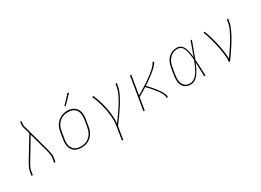

<svg xmlns="http://www.w3.org/2000/svg" viewBox="-27 -1620 3653 2688"><g transform="rotate(-30 1800.0 -276.0)"><path d="M41 0 53 -74Q56 -91 63 -107.5Q70 -124 78.5 -140.5Q87 -157 96 -173Q105 -189 114 -205L312 -532L281 -644Q276 -664 277 -685Q278 -706 281 -728L282 -735H303L302 -728Q299 -708 297.5 -688Q296 -668 301 -649L423 -205Q427 -189 430.5 -173Q434 -157 437 -140.5Q440 -124 441.5 -107.5Q443 -91 440 -74L428 0H407L419 -74Q422 -90 420.5 -106Q419 -122 416.5 -138Q414 -154 410.5 -169Q407 -184 403 -200L319 -505L132 -195Q123 -180 114.5 -165.5Q106 -151 98 -136Q90 -121 83.5 -105.5Q77 -90 74 -74L62 0Z M846 8Q817 8 789 1.5Q761 -5 738.5 -20Q716 -35 701 -58.5Q686 -82 679.5 -109Q673 -136 673.5 -165Q674 -194 679 -223L697 -333Q702 -361 711 -387.5Q720 -414 735.5 -438.5Q751 -463 773 -483Q795 -503 821 -515.5Q847 -528 874.5 -534.5Q902 -541 929 -541Q958 -541 986 -533.5Q1014 -526 1036.5 -510.5Q1059 -495 1074 -472Q1089 -449 1095.5 -421.5Q1102 -394 1101.5 -365Q1101 -336 1096 -307L1078 -197Q1073 -169 1064 -142.5Q1055 -116 1039.5 -91.5Q1024 -67 1002 -47Q980 -27 954 -14.5Q928 -2 900.5 3Q873 8 846 8ZM846 -11Q871 -11 896.5 -15.5Q922 -20 945.5 -32Q969 -44 989 -62.5Q1009 -81 1023 -103.5Q1037 -126 1045 -150.5Q1053 -175 1057 -200L1076 -310Q1080 -336 1080.5 -362.5Q1081 -389 1075.5 -413.5Q1070 -438 1057 -459Q1044 -480 1023.5 -494Q1003 -508 978 -513.5Q953 -519 926 -519Q901 -519 876.5 -514Q852 -509 828.5 -497Q805 -485 785 -466.5Q765 -448 751.5 -426Q738 -404 730 -379.5Q722 -355 718 -330L700 -220Q695 -194 694.5 -168Q694 -142 699.5 -117.5Q705 -93 717.5 -72Q730 -51 750 -37Q770 -23 795 -17Q820 -11 846 -11ZM941 -604 928 -616 1060 -757 1076 -743Z M1384 205 1418 -3Q1426 -50 1426 -96Q1426 -142 1421.5 -187.5Q1417 -233 1408.5 -277Q1400 -321 1388.5 -364Q1377 -407 1362 -448.5Q1347 -490 1329 -530L1348 -538Q1365 -500 1379.5 -460.5Q1394 -421 1405.5 -380Q1417 -339 1425.5 -297Q1434 -255 1439.5 -212.5Q1445 -170 1447 -126Q1449 -82 1444 -37Q1463 -63 1482 -89Q1501 -115 1519.5 -141.5Q1538 -168 1556 -194.5Q1574 -221 1591 -248.5Q1608 -276 1624 -303.5Q1640 -331 1653.5 -360Q1667 -389 1678.5 -418Q1690 -447 1695 -477L1704 -530H1725L1716 -477Q1711 -444 1698 -412.5Q1685 -381 1669.5 -350Q1654 -319 1636.5 -289Q1619 -259 1600.5 -229.5Q1582 -200 1562 -171Q1542 -142 1522 -113.5Q1502 -85 1481 -56.5Q1460 -28 1439 0L1405 205Z M1850 0 1938 -530H1959L1908 -223Q1922 -231 1935.5 -239Q1949 -247 1962.5 -255Q1976 -263 1989 -271.5Q2002 -280 2015.5 -288Q2029 -296 2042 -304.5Q2055 -313 2068.5 -322Q2082 -331 2095 -339.5Q2108 -348 2120.5 -357.5Q2133 -367 2146 -376Q2159 -385 2171.5 -394.5Q2184 -404 2196.5 -414Q2209 -424 2221 -434.5Q2233 -445 2244.5 -455.5Q2256 -466 2266.5 -478Q2277 -490 2287 -502.5Q2297 -515 2299 -530H2325Q2323 -516 2314 -503.5Q2305 -491 2295 -479.5Q2285 -468 2274 -457.5Q2263 -447 2251.5 -436.5Q2240 -426 2228.5 -416.5Q2217 -407 2205 -397.5Q2193 -388 2181 -379Q2169 -370 2156.5 -361Q2144 -352 2132 -343Q2120 -334 2107.5 -325.5Q2095 -317 2082 -308.5Q2069 -300 2057 -292Q2067 -282 2077 -271Q2087 -260 2097 -249Q2107 -238 2116.5 -227Q2126 -216 2135.5 -205Q2145 -194 2154 -182.5Q2163 -171 2172 -159.5Q2181 -148 2189.5 -136Q2198 -124 2206 -111.5Q2214 -99 2221.5 -86Q2229 -73 2234.5 -59.5Q2240 -46 2244 -31Q2248 -16 2245 0H2224Q2227 -15 2223 -29.5Q2219 -44 2213.5 -57.5Q2208 -71 2201 -83.5Q2194 -96 2186 -108Q2178 -120 2170 -131.5Q2162 -143 2153 -154Q2144 -165 2135 -176Q2126 -187 2117 -198Q2108 -209 2098.5 -219.5Q2089 -230 2079.5 -240.5Q2070 -251 2060 -261Q2050 -271 2041 -282Q2007 -260 1973 -239.5Q1939 -219 1904 -199L1871 0Z M2615 8Q2588 8 2561.5 0.5Q2535 -7 2515.5 -23.5Q2496 -40 2484.5 -64Q2473 -88 2468.5 -114Q2464 -140 2465.5 -168Q2467 -196 2471 -223L2489 -333Q2494 -359 2501.5 -384.5Q2509 -410 2522 -433.5Q2535 -457 2554 -477.5Q2573 -498 2596.5 -512Q2620 -526 2646 -532Q2672 -538 2698 -538Q2724 -538 2746.5 -526.5Q2769 -515 2784 -496Q2799 -477 2807.5 -453.5Q2816 -430 2822 -405.5Q2828 -381 2831.5 -356Q2835 -331 2837 -306Q2858 -362 2878 -418Q2898 -474 2918 -530H2939Q2914 -464 2890 -397.5Q2866 -331 2841 -265Q2845 -199 2847.5 -132.5Q2850 -66 2853 0H2832Q2830 -57 2828.5 -113.5Q2827 -170 2825 -226Q2815 -201 2803.5 -176Q2792 -151 2778.5 -126.5Q2765 -102 2749 -78.5Q2733 -55 2713 -35.5Q2693 -16 2667.5 -4Q2642 8 2615 8ZM2615 -11Q2643 -11 2669 -26Q2695 -41 2715 -63Q2735 -85 2750 -110Q2765 -135 2777.5 -161.5Q2790 -188 2801.5 -214.5Q2813 -241 2823 -268Q2822 -288 2820 -307.5Q2818 -327 2815.5 -346.5Q2813 -366 2809.5 -385Q2806 -404 2800.5 -422.5Q2795 -441 2787 -458.5Q2779 -476 2766.5 -489.5Q2754 -503 2736 -511Q2718 -519 2698 -519Q2675 -519 2651 -513.5Q2627 -508 2606 -495Q2585 -482 2568 -462.5Q2551 -443 2539 -421.5Q2527 -400 2520.5 -377Q2514 -354 2510 -330L2492 -220Q2487 -196 2486 -171Q2485 -146 2488.5 -122.5Q2492 -99 2501.5 -77.5Q2511 -56 2527.5 -40.5Q2544 -25 2567.5 -18Q2591 -11 2615 -11Z M3230 0Q3236 -35 3234 -70Q3232 -105 3227.5 -139Q3223 -173 3217 -206.5Q3211 -240 3204 -273Q3197 -306 3188.5 -339Q3180 -372 3171 -404.5Q3162 -437 3151.5 -468.5Q3141 -500 3128 -531L3148 -538Q3163 -499 3176 -459Q3189 -419 3200 -378Q3211 -337 3220.5 -295.5Q3230 -254 3237.5 -211.5Q3245 -169 3250.5 -126Q3256 -83 3254 -39Q3279 -74 3303 -108.5Q3327 -143 3350 -178.5Q3373 -214 3395 -250.5Q3417 -287 3436.5 -324Q3456 -361 3472.5 -399Q3489 -437 3495 -477L3504 -530H3525L3516 -477Q3511 -445 3498.5 -413.5Q3486 -382 3471.5 -351Q3457 -320 3440 -290Q3423 -260 3405.5 -230.5Q3388 -201 3369 -171.5Q3350 -142 3330.5 -113.5Q3311 -85 3291 -56.5Q3271 -28 3251 0Z"/></g></svg>

Font: Iosevka Curly Slab ThEx
Style: Italic
Weight: 100
Width: 7
Italic angle: -9°
Monospace: yes
Designer: Belleve Invis
Foundry: Belleve Invis
Version: Version 11.1.0; ttfautohint (v1.8.3)